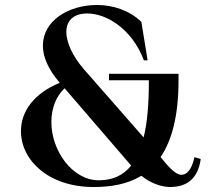

<svg xmlns="http://www.w3.org/2000/svg" viewBox="-20 -735 887 770"><path d="M785 -97 760 -105C749 -54 729 -34 708 -34C683 -34 656 -66 624 -105C668 -170 696 -267 696 -413V-439H417V-413H577C577 -319 571 -243 556 -184L315 -459C271 -510 246 -565 246 -607C246 -652 275 -681 330 -681C407 -681 510 -619 557 -493H572L547 -647C499 -694 432 -715 369 -715C255 -715 152 -652 152 -552C152 -507 173 -458 218 -405L220 -403C117 -361 64 -289 64 -209C64 -93 174 15 355 15C422 15 489 5 547 -30C587 2 630 15 662 15C738 15 775 -27 785 -97ZM186 -245C186 -301 205 -349 239 -381L506 -71C474 -31 431 -12 376 -12C270 -12 186 -131 186 -245Z"/></svg>

Font: Sprat Medium
Style: Regular
Weight: 500
Designer: Ethan Nakache
Foundry: Collletttivo
Version: Version 2.000;Glyphs 3.2 (3217)